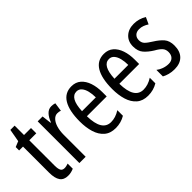

<svg xmlns="http://www.w3.org/2000/svg" viewBox="-12 -1199 1749 1749"><g transform="rotate(-45 863.0 -324.0)"><path d="M197 -62Q209 -62 221 -65Q233 -68 245 -72V-6Q229 1 211 5.5Q193 10 170 10Q117 10 92 -25.5Q67 -61 67 -133V-469H17V-513L71 -535L93 -658H148V-537H238V-469H148V-143Q148 -103 158 -82.5Q168 -62 197 -62Z M508 -547Q532 -547 554 -540L542 -456Q525 -463 502 -463Q474 -463 451.5 -439Q429 -415 417 -374Q405 -333 405 -280V0H324V-537H387L398 -445H403Q420 -492 446.5 -519.5Q473 -547 508 -547Z M766 -546Q821 -546 857 -514.5Q893 -483 911 -429.5Q929 -376 929 -309V-253H674Q677 -59 793 -59Q822 -59 850.5 -68Q879 -77 909 -96V-24Q853 10 784 10Q716 10 674 -26.5Q632 -63 613 -125Q594 -187 594 -265Q594 -402 637.5 -474Q681 -546 766 -546ZM766 -480Q725 -480 702 -440Q679 -400 675 -317H853Q853 -361 844 -398Q835 -435 815.5 -457.5Q796 -480 766 -480Z M1184 -546Q1239 -546 1275 -514.5Q1311 -483 1329 -429.5Q1347 -376 1347 -309V-253H1092Q1095 -59 1211 -59Q1240 -59 1268.5 -68Q1297 -77 1327 -96V-24Q1271 10 1202 10Q1134 10 1092 -26.5Q1050 -63 1031 -125Q1012 -187 1012 -265Q1012 -402 1055.5 -474Q1099 -546 1184 -546ZM1184 -480Q1143 -480 1120 -440Q1097 -400 1093 -317H1271Q1271 -361 1262 -398Q1253 -435 1233.5 -457.5Q1214 -480 1184 -480Z M1694 -144Q1694 -70 1654 -30Q1614 10 1542 10Q1505 10 1474 1.5Q1443 -7 1420 -20V-104Q1442 -86 1474 -74.5Q1506 -63 1539 -63Q1574 -63 1594 -83.5Q1614 -104 1614 -141Q1614 -173 1595.5 -195Q1577 -217 1532 -242Q1482 -273 1451 -308.5Q1420 -344 1420 -406Q1420 -470 1461.5 -508.5Q1503 -547 1570 -547Q1637 -547 1693 -512L1663 -447Q1642 -461 1619 -469.5Q1596 -478 1571 -478Q1537 -478 1517.5 -459Q1498 -440 1498 -408Q1498 -376 1517 -356Q1536 -336 1583 -307Q1633 -276 1663.5 -241Q1694 -206 1694 -144Z"/></g></svg>

Font: Noto Sans Lao UI ExtCond
Style: Regular
Weight: 400
Width: 2
Designer: Monotype Design Team
Foundry: Monotype Imaging Inc.
Version: Version 2.000; ttfautohint (v1.8.4.7-5d5b)